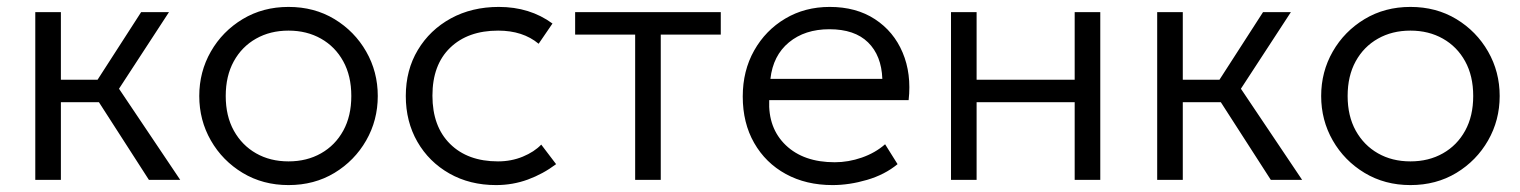

<svg xmlns="http://www.w3.org/2000/svg" viewBox="-20 -520 4393 555"><path d="M82 0V-485H156V-289.5H262L388 -485H468.5L324 -263.5L501 0H410.5L266 -224.5H156V0Z M814 15Q740 15 681.5 -20.2Q623 -55.5 589.5 -114Q556 -172.5 556 -242.5Q556 -312.5 589.5 -371Q623 -429.5 681.5 -464.8Q740 -500 814 -500Q888.5 -500 946.8 -464.8Q1005 -429.5 1038.5 -371Q1072 -312.5 1072 -242.5Q1072 -172.5 1038.5 -114Q1005 -55.5 946.8 -20.2Q888.5 15 814 15ZM814 -53.5Q867 -53.5 908 -76.8Q949 -100 972.2 -142.2Q995.5 -184.5 995.5 -242.5Q995.5 -300.5 972.2 -342.8Q949 -385 908 -408.2Q867 -431.5 814 -431.5Q761 -431.5 720 -408.2Q679 -385 655.8 -342.8Q632.5 -300.5 632.5 -242.5Q632.5 -184.5 656 -142.2Q679.5 -100 720.2 -76.8Q761 -53.5 814 -53.5Z M1414 15Q1338 15 1279 -18.5Q1220 -52 1186.5 -110.2Q1153 -168.5 1153 -242.5Q1153 -317.5 1187.8 -375.5Q1222.5 -433.5 1283.2 -466.8Q1344 -500 1422 -500Q1511.5 -500 1577 -452L1537 -393.5Q1491.5 -431.5 1420 -431.5Q1332.5 -431.5 1281.2 -382Q1230 -332.5 1230 -243.5Q1230 -154.5 1281 -104Q1332 -53.5 1419.5 -53.5Q1458 -53.5 1491.2 -67.2Q1524.5 -81 1544.5 -102L1587.5 -45.5Q1549.5 -17 1505.8 -1Q1462 15 1414 15Z M1816 0V-420H1642.5V-485H2063.5V-420H1890V0Z M2386.5 15Q2310 15 2251.5 -17Q2193 -49 2160 -106.8Q2127 -164.5 2127 -241Q2127 -315.5 2160 -374Q2193 -432.5 2249.8 -466.2Q2306.5 -500 2378.5 -500Q2455 -500 2509.2 -464.5Q2563.5 -429 2589.2 -368Q2615 -307 2606.5 -230.5H2203.5Q2200 -149.5 2251.5 -100.2Q2303 -51 2393 -51Q2432.5 -51 2471.2 -64.5Q2510 -78 2538.5 -103L2574.5 -45.5Q2537.5 -15 2486.2 0Q2435 15 2386.5 15ZM2207 -292H2530.5Q2528 -359.5 2489.2 -397.5Q2450.5 -435.5 2377.5 -435.5Q2306.5 -435.5 2260.5 -397.5Q2214.5 -359.5 2207 -292Z M2729 0V-485H2803V-289.5H3086.5V-485H3160.5V0H3086.5V-224.5H2803V0Z M3325 0V-485H3399V-289.5H3505L3631 -485H3711.5L3567 -263.5L3744 0H3653.5L3509 -224.5H3399V0Z M4057 15Q3983 15 3924.5 -20.2Q3866 -55.5 3832.5 -114Q3799 -172.5 3799 -242.5Q3799 -312.5 3832.5 -371Q3866 -429.5 3924.5 -464.8Q3983 -500 4057 -500Q4131.5 -500 4189.8 -464.8Q4248 -429.5 4281.5 -371Q4315 -312.5 4315 -242.5Q4315 -172.5 4281.5 -114Q4248 -55.5 4189.8 -20.2Q4131.5 15 4057 15ZM4057 -53.5Q4110 -53.5 4151 -76.8Q4192 -100 4215.2 -142.2Q4238.5 -184.5 4238.5 -242.5Q4238.5 -300.5 4215.2 -342.8Q4192 -385 4151 -408.2Q4110 -431.5 4057 -431.5Q4004 -431.5 3963 -408.2Q3922 -385 3898.8 -342.8Q3875.5 -300.5 3875.5 -242.5Q3875.5 -184.5 3899 -142.2Q3922.5 -100 3963.2 -76.8Q4004 -53.5 4057 -53.5Z"/></svg>

Font: Geologica ExtraLight
Style: Regular
Weight: 200
Designer: Sindre Bremnes, Frode Helland
Foundry: Monokrom Skriftforlag AS
Version: Version 1.010; ttfautohint (v1.8.4.7-5d5b);gftools[0.9.28]